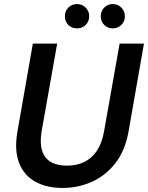

<svg xmlns="http://www.w3.org/2000/svg" viewBox="-20 -915 730 947"><path d="M288 12Q210 12 154 -19Q98 -50 74 -112Q50 -174 66 -266L142 -700H262L185 -266Q176 -210 187.5 -172.5Q199 -135 230 -116.5Q261 -98 310 -98Q358 -98 395.5 -116Q433 -134 458 -171.5Q483 -209 493 -266L570 -700H690L614 -266Q597 -171 548.5 -109.5Q500 -48 432.5 -18Q365 12 288 12ZM360 -775Q334 -775 317 -792Q300 -809 300 -835Q300 -860 317 -877.5Q334 -895 360 -895Q385 -895 402.5 -877.5Q420 -860 420 -835Q420 -809 402.5 -792Q385 -775 360 -775ZM536 -775Q511 -775 494 -792Q477 -809 477 -835Q477 -860 494 -877.5Q511 -895 536 -895Q561 -895 578.5 -877.5Q596 -860 596 -835Q596 -809 578.5 -792Q561 -775 536 -775Z"/></svg>

Font: DM Sans 11pt SemiBold
Style: Italic
Weight: 600
Italic angle: -10°
Version: Version 4.004;gftools[0.9.30]